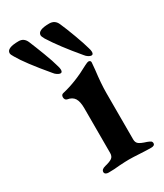

<svg xmlns="http://www.w3.org/2000/svg" viewBox="-240 -733 689 805"><g transform="rotate(-30 105.0 -330.0)"><path d="M22 -10Q22 -23 42 -28Q67 -34 77 -41.5Q87 -49 87 -65V-282Q87 -314 77 -330Q67 -346 43 -350Q38 -351 35 -355.5Q32 -360 32 -366Q32 -379 43 -381Q109 -396 181 -436Q195 -443 199 -443Q210 -443 210 -433L207 -399Q199 -335 199 -291V-66Q199 -51 208.5 -43.5Q218 -36 244 -28Q255 -24 260 -20.5Q265 -17 265 -10Q265 2 247 2Q228 2 192 0Q160 -2 142 -2Q126 -2 94 0Q69 3 40 3Q32 3 27 -0.5Q22 -4 22 -10ZM46 -476Q-34 -571 -60 -617Q-69 -631 -69 -638Q-69 -663 -11 -663Q14 -663 25 -638Q38 -607 55 -562.5Q72 -518 79 -491Q83 -479 83 -471Q83 -458 74 -458Q68 -458 59.5 -463.5Q51 -469 46 -476ZM196 -476Q126 -559 89 -618Q81 -632 81 -638Q81 -663 137 -663Q164 -663 175 -638Q188 -609 205 -563Q222 -517 229 -491Q233 -479 233 -471Q233 -458 224 -458Q218 -458 210 -463Q202 -468 196 -476Z"/></g></svg>

Font: EB Garamond SemiBold
Style: Regular
Weight: 600
Designer: Georg Duffner and Octavio Pardo
Foundry: Georg Duffner
Version: Version 1.000